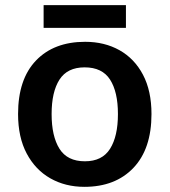

<svg xmlns="http://www.w3.org/2000/svg" viewBox="-20 -714 657 744"><path d="M567 -272Q567 -137 497 -63.5Q427 10 307 10Q233 10 175 -23Q117 -56 83.5 -119Q50 -182 50 -272Q50 -407 119.5 -479.5Q189 -552 310 -552Q385 -552 443 -519.5Q501 -487 534 -424.5Q567 -362 567 -272ZM180 -272Q180 -186 210.5 -137.5Q241 -89 309 -89Q376 -89 406.5 -137.5Q437 -186 437 -272Q437 -358 406.5 -405.5Q376 -453 308 -453Q241 -453 210.5 -405.5Q180 -358 180 -272ZM468 -694V-606H149V-694Z"/></svg>

Font: Noto Sans Thai Looped SemiBold
Style: Regular
Weight: 600
Designer: Sasikarn Vongin, Ben Mitchell
Foundry: The Fontpad Ltd
Version: Version 1.001; ttfautohint (v1.8.4.7-5d5b)